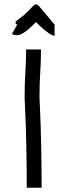

<svg xmlns="http://www.w3.org/2000/svg" viewBox="-20 -883 295 904"><path d="M176 1H106Q106 -91 104 -191.5Q102 -292 97 -398Q96 -407 96 -417Q96 -427 96 -436Q96 -490 99.5 -544.5Q103 -599 103 -650H173Q173 -597 169.5 -542Q166 -487 166 -436Q166 -426 166 -417.5Q166 -409 167 -401Q172 -295 174 -193Q176 -91 176 1ZM237 -767V-715Q226 -715 211 -725.5Q196 -736 179.5 -750.5Q163 -765 150 -779Q118 -747 98 -733Q78 -719 64 -717.5Q50 -716 36 -723L61 -767Q49 -774 54 -780.5Q59 -787 75.5 -798.5Q92 -810 113 -831Q120 -838 124.5 -843Q129 -848 130 -849Q140 -861 147.5 -862.5Q155 -864 165 -853ZM171 -802 170 -800Q171 -801 171.5 -802Q172 -803 171 -802Z"/></svg>

Font: Syne
Style: Italic
Weight: 400
Italic angle: -9°
Designer: Lucas Descroix
Foundry: Bonjour Monde
Version: Version 2.000; ttfautohint (v1.8.3)